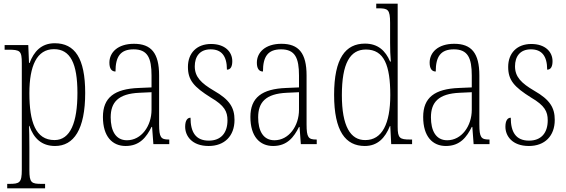

<svg xmlns="http://www.w3.org/2000/svg" viewBox="-20 -780 3063 1039"><path d="M19 239H224V215H205C150 215 139 209 139 140V18C139 -34 138 -75 137 -99H139C162 -32 205 10 278 10C379 10 441 -79 441 -277C441 -465 385 -546 276 -546C203 -546 163 -500 140 -439H137L133 -536H5V-511H25C89 -511 98 -505 98 -438V139C98 209 86 215 30 215H19ZM275 -22C172 -22 139 -121 139 -276C139 -423 179 -514 272 -514C361 -514 399 -436 399 -277C399 -118 361 -22 275 -22Z M660 10C737 10 773 -39 800 -93H803L810 0H896V-25H893C851 -25 841 -36 841 -107V-372C841 -493 798 -543 705 -543C617 -543 572 -496 572 -441C572 -410 583 -393 605 -393C605 -473 631 -513 703 -513C779 -513 800 -466 800 -371V-307L731 -304C599 -299 537 -252 537 -147C537 -41 588 10 660 10ZM667 -21C605 -21 579 -74 579 -145C579 -226 619 -273 735 -278L800 -281V-186C800 -98 745 -21 667 -21Z M1109 10C1195 10 1249 -44 1249 -131C1249 -196 1224 -240 1138 -289C1068 -330 1034 -364 1034 -421C1034 -473 1060 -513 1120 -513C1178 -513 1208 -478 1208 -403C1228 -403 1237 -420 1237 -449C1237 -500 1197 -542 1122 -542C1045 -542 997 -493 997 -418C997 -346 1029 -310 1121 -252C1195 -209 1211 -176 1211 -129C1211 -60 1175 -19 1110 -19C1038 -19 1011 -66 1011 -143C994 -143 982 -128 982 -94C982 -45 1018 10 1109 10Z M1458 10C1535 10 1571 -39 1598 -93H1601L1608 0H1694V-25H1691C1649 -25 1639 -36 1639 -107V-372C1639 -493 1596 -543 1503 -543C1415 -543 1370 -496 1370 -441C1370 -410 1381 -393 1403 -393C1403 -473 1429 -513 1501 -513C1577 -513 1598 -466 1598 -371V-307L1529 -304C1397 -299 1335 -252 1335 -147C1335 -41 1386 10 1458 10ZM1465 -21C1403 -21 1377 -74 1377 -145C1377 -226 1417 -273 1533 -278L1598 -281V-186C1598 -98 1543 -21 1465 -21Z M1954 10C2023 10 2064 -33 2090 -98H2092L2097 0H2210V-25H2199C2144 -25 2132 -32 2132 -93V-760H2016V-735H2026C2079 -735 2091 -730 2091 -656V-548C2091 -515 2092 -479 2095 -447H2091C2066 -506 2025 -544 1955 -544C1850 -544 1788 -465 1788 -267C1788 -70 1850 10 1954 10ZM1957 -22C1876 -21 1830 -98 1830 -265C1830 -437 1874 -512 1960 -512C2059 -512 2092 -426 2092 -265C2092 -111 2048 -22 1957 -22Z M2393 10C2470 10 2506 -39 2533 -93H2536L2543 0H2629V-25H2626C2584 -25 2574 -36 2574 -107V-372C2574 -493 2531 -543 2438 -543C2350 -543 2305 -496 2305 -441C2305 -410 2316 -393 2338 -393C2338 -473 2364 -513 2436 -513C2512 -513 2533 -466 2533 -371V-307L2464 -304C2332 -299 2270 -252 2270 -147C2270 -41 2321 10 2393 10ZM2400 -21C2338 -21 2312 -74 2312 -145C2312 -226 2352 -273 2468 -278L2533 -281V-186C2533 -98 2478 -21 2400 -21Z M2842 10C2928 10 2982 -44 2982 -131C2982 -196 2957 -240 2871 -289C2801 -330 2767 -364 2767 -421C2767 -473 2793 -513 2853 -513C2911 -513 2941 -478 2941 -403C2961 -403 2970 -420 2970 -449C2970 -500 2930 -542 2855 -542C2778 -542 2730 -493 2730 -418C2730 -346 2762 -310 2854 -252C2928 -209 2944 -176 2944 -129C2944 -60 2908 -19 2843 -19C2771 -19 2744 -66 2744 -143C2727 -143 2715 -128 2715 -94C2715 -45 2751 10 2842 10Z"/></svg>

Font: Noto Serif Thai Condensed ExtraLight
Style: Regular
Weight: 200
Width: 3
Designer: Monotype Design Team
Foundry: Monotype Imaging Inc.
Version: Version 2.002